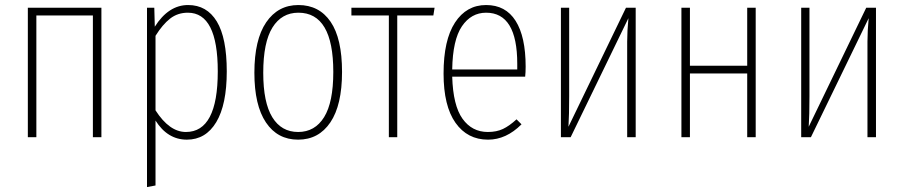

<svg xmlns="http://www.w3.org/2000/svg" viewBox="-20 -551 3629 771"><path d="M353 0V-488.8H126V0H91.8V-520H387.2V0Z M735.4 -530.8Q810.5 -530.8 850.6 -464.8Q890.6 -398.9 890.6 -264.2Q890.6 -130.9 848.4 -60.5Q806.2 9.8 730.5 9.8Q652.8 9.8 604.5 -66.9V193.8L570.3 200.2V-520H599.6L601.6 -443.8Q656.7 -530.8 735.4 -530.8ZM726.6 -21Q854.5 -21 854.5 -264.2Q854.5 -500 734.4 -500Q693.4 -500 663.1 -476.3Q632.8 -452.6 604.5 -407.2V-107.9Q660.2 -21 726.6 -21Z M1178.2 -530.8Q1261.7 -530.8 1307.6 -463.6Q1353.5 -396.5 1353.5 -262.2Q1353.5 -128.9 1306.6 -59.6Q1259.8 9.8 1177.2 9.8Q1094.2 9.8 1047.9 -59.3Q1001.5 -128.4 1001.5 -258.8Q1001.5 -391.6 1048.8 -461.2Q1096.2 -530.8 1178.2 -530.8ZM1178.2 -500Q1111.3 -500 1074.2 -440.7Q1037.1 -381.3 1037.1 -258.8Q1037.1 -139.2 1073.5 -80.1Q1109.9 -21 1177.2 -21Q1244.6 -21 1281.5 -80.6Q1318.4 -140.1 1318.4 -262.2Q1318.4 -500 1178.2 -500Z M1725.1 -520 1720.2 -488.8H1575.2V0H1541.5V-488.8H1391.1V-520Z M2090.8 -283.2Q2090.8 -260.7 2088.9 -243.2H1795.9Q1799.3 -127 1837.4 -74Q1875.5 -21 1939 -21Q1974.1 -21 1999.8 -33.2Q2025.4 -45.4 2054.2 -71.8L2074.2 -51.8Q2012.7 9.8 1939.9 9.8Q1856.9 9.8 1809.1 -57.9Q1761.2 -125.5 1761.2 -255.9Q1761.2 -390.1 1807.1 -460.4Q1853 -530.8 1932.1 -530.8Q2010.3 -530.8 2050.5 -467.3Q2090.8 -403.8 2090.8 -283.2ZM2057.1 -272V-294.9Q2057.1 -500 1932.1 -500Q1872.1 -500 1835 -445.6Q1797.9 -391.1 1795.9 -272Z M2532.7 -520V0H2498.5V-383.8Q2498.5 -426.8 2503.4 -478L2271.5 0H2232.4V-520H2265.6V-165Q2265.6 -87.9 2262.7 -42L2493.7 -520Z M2980.5 0V-255.9H2750.5V0H2716.3V-520H2750.5V-287.1H2980.5V-520H3014.6V0Z M3497.6 -520V0H3463.4V-383.8Q3463.4 -426.8 3468.3 -478L3236.3 0H3197.3V-520H3230.5V-165Q3230.5 -87.9 3227.5 -42L3458.5 -520Z"/></svg>

Font: Fira Sans Compressed UltraLight
Style: Regular
Weight: 200
Width: 1
Designer: Carrois Corporate & Edenspiekermann AG
Foundry: Carrois Corporate GbR & Edenspiekermann AG
Version: Version 4.203;PS 004.203;hotconv 1.0.88;makeotf.lib2.5.64775